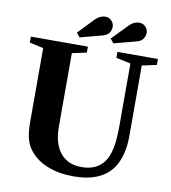

<svg xmlns="http://www.w3.org/2000/svg" viewBox="-101 -1040 1014 1138"><g transform="rotate(10 406.0 -471.5)"><path d="M418.5 10.5Q329.5 10.5 260.5 -17Q191.5 -44.5 152.5 -96Q129.5 -124.5 119.5 -163.5Q109.5 -202.5 109.5 -264.5V-707L26 -725.5V-761.5H369V-725.5L282 -707V-264.5Q282 -163.5 327 -107.8Q372 -52 454.5 -52Q546.5 -52 590.5 -113.5Q613.5 -145.5 624 -197.8Q634.5 -250 634.5 -336V-707L547 -725.5V-761.5H790.5V-725.5L703 -707V-280Q703 -223.5 691.2 -176.8Q679.5 -130 657.5 -95Q589 10.5 418.5 10.5ZM514.5 -807 493.5 -832 579.5 -920.5Q597 -939.5 613.2 -947Q629.5 -954.5 643.5 -954.5Q668 -954.5 683 -938.5Q698 -922.5 698 -901Q698 -884 687 -866.8Q676 -849.5 649 -842.5ZM311 -807 290.5 -832 375 -920.5Q392.5 -939.5 408.8 -947Q425 -954.5 439 -954.5Q463.5 -954.5 478.5 -938.5Q493.5 -922.5 493.5 -901Q493.5 -884 482.8 -866.8Q472 -849.5 445 -842.5Z"/></g></svg>

Font: Libre Caslon Text
Style: Bold
Weight: 700
Designer: Pablo Impallari, Rodrigo Fuenzalida, Katja Schimmel
Foundry: Pablo Impallari, Rodrigo Fuenzalida
Version: Version 2.000